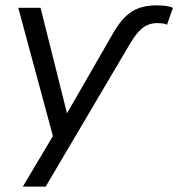

<svg xmlns="http://www.w3.org/2000/svg" viewBox="-20 -515 664 715"><path d="M401 -391Q422 -428 445 -451Q468 -474 496.5 -484.5Q525 -495 562 -495Q582 -495 597.5 -493Q613 -491 624 -486L602 -423Q594 -427 584 -428Q574 -429 566 -429Q546 -429 529.5 -422Q513 -415 497.5 -398.5Q482 -382 464 -352L150 180H65L187 -25L182 10L48 -486H131L238 -59H210Z"/></svg>

Font: Nunito Sans 12pt
Style: Italic
Weight: 400
Italic angle: -9°
Designer: Vernon Adams
Foundry: Vernon Adams
Version: Version 3.101;gftools[0.9.27]